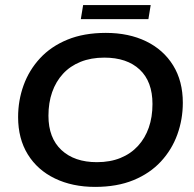

<svg xmlns="http://www.w3.org/2000/svg" viewBox="-20 -723 759 753"><path d="M353 10Q264 10 195.5 -23Q127 -56 89 -117.5Q51 -179 51 -264Q51 -329 72.5 -388.5Q94 -448 137 -494.5Q180 -541 244.5 -567.5Q309 -594 395 -594Q485 -594 553 -561Q621 -528 659 -466.5Q697 -405 697 -320Q697 -255 675.5 -195.5Q654 -136 611 -89.5Q568 -43 503.5 -16.5Q439 10 353 10ZM360 -87Q412 -87 452.5 -103.5Q493 -120 521 -150.5Q549 -181 563.5 -222.5Q578 -264 578 -315Q578 -403 528 -450Q478 -497 389 -497Q337 -497 296 -480.5Q255 -464 227 -433.5Q199 -403 184.5 -361.5Q170 -320 170 -269Q170 -182 221 -134.5Q272 -87 360 -87ZM297 -648 306 -703H571L562 -648Z"/></svg>

Font: Rokkitt SemiBold SemiBold
Style: Italic
Weight: 600
Italic angle: -9°
Version: Version 3.103